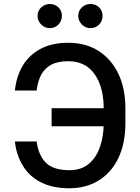

<svg xmlns="http://www.w3.org/2000/svg" viewBox="-20 -957 721 986"><path d="M548.8 -401.4Q548.8 -377.9 548.8 -308.6Q472.7 -308.6 245.1 -308.6Q245.1 -331.1 245.1 -401.4Q320.3 -401.4 548.8 -401.4ZM56.6 -230.5Q85 -230.5 168 -230.5Q177.7 -159.2 215.8 -121.1Q254.9 -83 335.9 -83Q396.5 -83 435.5 -115.2Q474.6 -147.5 493.2 -202.1Q512.7 -257.8 512.7 -326.2Q512.7 -350.6 512.7 -399.4Q512.7 -473.6 491.2 -528.3Q469.7 -583 429.7 -613.3Q388.7 -642.6 330.1 -642.6Q277.3 -642.6 243.2 -625Q210 -606.4 191.4 -573.2Q173.8 -539.1 168 -492.2Q130.9 -492.2 56.6 -492.2Q63.5 -562.5 95.7 -618.2Q127.9 -672.9 186.5 -705.1Q245.1 -737.3 330.1 -737.3Q420.9 -737.3 486.3 -695.3Q551.8 -653.3 587.9 -578.1Q624 -502.9 624 -400.4Q624 -375 624 -325.2Q624 -222.7 588.9 -147.5Q553.7 -72.3 488.3 -31.2Q423.8 9.8 335.9 9.8Q249 9.8 188.5 -21.5Q128.9 -52.7 96.7 -107.4Q63.5 -162.1 56.6 -230.5ZM235.4 -812.5Q210.9 -812.5 191.4 -831.1Q172.9 -850.6 172.9 -875Q172.9 -901.4 191.4 -918.9Q210.9 -936.5 235.4 -936.5Q262.7 -936.5 280.3 -918.9Q297.9 -901.4 297.9 -875Q297.9 -850.6 280.3 -831.1Q262.7 -812.5 235.4 -812.5ZM444.3 -812.5Q418.9 -812.5 400.4 -831.1Q381.8 -850.6 381.8 -875Q381.8 -901.4 400.4 -918.9Q418.9 -936.5 444.3 -936.5Q471.7 -936.5 489.3 -918.9Q506.8 -901.4 506.8 -875Q506.8 -850.6 489.3 -831.1Q471.7 -812.5 444.3 -812.5Z"/></svg>

Font: DeepSea
Style: Medium
Weight: 500
Designer: Stem
Version: Version 3.019;git-0a5106e0b